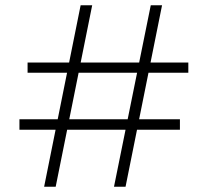

<svg xmlns="http://www.w3.org/2000/svg" viewBox="-20 -711 792 731"><path d="M414 0 554 -691H597L458 0ZM148 0 287 -691H331L192 0ZM54 -217V-257H665V-217ZM85 -434V-473H697V-434Z"/></svg>

Font: DM Sans 11pt ExtraLight
Style: Regular
Weight: 250
Version: Version 4.004;gftools[0.9.30]